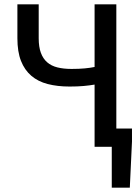

<svg xmlns="http://www.w3.org/2000/svg" viewBox="-20 -675 640 883"><path d="M415 0V-286Q392 -282 364.5 -279.5Q337 -277 300 -277Q244 -277 199.5 -288.5Q155 -300 124 -326.5Q93 -353 76.5 -395Q60 -437 60 -499V-655H158V-499Q158 -459 168 -432Q178 -405 197 -388.5Q216 -372 244 -365Q272 -358 309 -358Q344 -358 370 -360.5Q396 -363 415 -367V-655H515V-84H587V-24L577 188H494V0Z"/></svg>

Font: SauceCodePro Nerd Font Mono
Style: Regular
Weight: 500
Monospace: yes
Designer: Paul D. Hunt, Teo Tuominen
Foundry: Adobe Systems Incorporated
Version: Version 2.030;PS 1.000;hotconv 16.6.51;makeotf.lib2.5.65220;